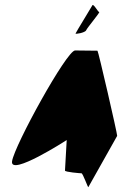

<svg xmlns="http://www.w3.org/2000/svg" viewBox="-20 -768 496 780"><path d="M29 -113C19 -49 251 -199 251 -199L244 -75C244 -69 306 -64 311 -64C317 -64 338 -2 339 -8L456 -216C457 -224 379 -562 376 -562C376 -562 319 -563 285 -563C251 -563 39 -178 29 -113ZM287 -632C285 -628 326 -635 330 -645C334 -655 388 -719 383 -719C378 -719 359 -756 355 -746C351 -738 289 -638 287 -632Z"/></svg>

Font: Ampere
Style: SCUltCndIta
Weight: 400
Version: Version 1